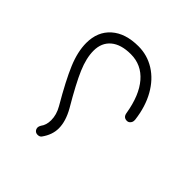

<svg xmlns="http://www.w3.org/2000/svg" viewBox="-68 -921 1136 1136"><g transform="rotate(-45 500.0 -353.0)"><path d="M557 -90Q545 -90 535 -98.5Q525 -107 525 -120Q525 -149 556 -154Q684 -175 752.5 -234Q821 -293 821 -382Q821 -464 783.5 -508.5Q746 -553 679 -553Q618 -553 543 -521Q468 -489 337 -412Q268 -373 209 -373Q155 -373 104 -410Q93 -418 93 -435Q93 -449 102 -457.5Q111 -466 125 -466Q133 -466 145 -459Q171 -439 211 -439Q257 -439 302 -465Q439 -545 524 -580.5Q609 -616 681 -616Q776 -616 831 -554Q886 -492 886 -383Q886 -309 847 -246.5Q808 -184 735.5 -143Q663 -102 565 -90Z"/></g></svg>

Font: Tsukimi Rounded
Style: Regular
Weight: 400
Designer: Takashi Funayama
Foundry: Takashi Funayama
Version: Version 1.032; ttfautohint (v1.8.3)